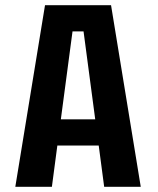

<svg xmlns="http://www.w3.org/2000/svg" viewBox="-20 -720 610 740"><path d="M381.5 0 360.5 -159H201L180 0H39L153.5 -700H408L522.5 0ZM259.5 -599 214.5 -260H347L302 -599Z"/></svg>

Font: League Mono Narrow SemiBold
Style: Regular
Weight: 600
Width: 3
Designer: Tyler Finck
Foundry: The League of Moveable Type / Tyler Finck
Version: Version 2.210